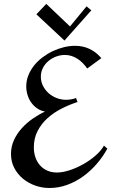

<svg xmlns="http://www.w3.org/2000/svg" viewBox="-20 -938 573 964"><path d="M519 -191.9Q497.6 -152.3 467 -116.7Q436.5 -81.1 399.2 -53.7Q361.8 -26.4 318.6 -10.3Q275.4 5.9 228 5.9Q191.4 5.9 156.7 -6.3Q122.1 -18.6 95 -41Q67.9 -63.5 51.5 -95Q35.2 -126.5 35.2 -165Q35.2 -202.6 50.3 -235.1Q65.4 -267.6 89.6 -294.4Q113.8 -321.3 144.3 -342.3Q174.8 -363.3 206.1 -377.9Q184.1 -381.8 166.5 -394Q148.9 -406.2 136.7 -423.3Q124.5 -440.4 118.2 -461.4Q111.8 -482.4 111.8 -503.9Q111.8 -533.7 122.6 -560.3Q133.3 -586.9 151.6 -609.6Q169.9 -632.3 194.3 -650.6Q218.8 -668.9 245.8 -681.6Q272.9 -694.3 301.5 -701.2Q330.1 -708 356.9 -708Q397 -708 430.2 -692.1Q463.4 -676.3 488.8 -646L418 -594.2Q407.7 -608.4 395.8 -620.8Q383.8 -633.3 369.9 -642.3Q356 -651.4 340.1 -656.7Q324.2 -662.1 306.2 -662.1Q283.7 -662.1 262 -654.1Q240.2 -646 223.1 -631.6Q206.1 -617.2 195.6 -597.2Q185.1 -577.1 185.1 -553.2Q185.1 -528.3 195.8 -507.1Q206.5 -485.8 224.1 -470.2Q241.7 -454.6 264.4 -445.8Q287.1 -437 311 -437Q338.4 -437 361.8 -445.8L369.1 -425.8Q329.6 -413.1 290.3 -393.3Q251 -373.5 219.7 -345.7Q188.5 -317.9 169.2 -281.2Q149.9 -244.6 149.9 -198.2Q149.9 -171.4 157.7 -148.4Q165.5 -125.5 180.4 -108.4Q195.3 -91.3 217 -81.5Q238.8 -71.8 266.1 -71.8Q294.4 -71.8 329.6 -83.3Q364.7 -94.7 398.4 -113.8Q432.1 -132.8 460 -157.2Q487.8 -181.6 502 -207ZM438.5 -886.2 303.7 -734.4 162.6 -866.2 212.4 -918.5 331.5 -805.2 414.6 -906.2Z"/></svg>

Font: Redressed
Style: Regular
Weight: 400
Designer: Astigmatic (AOETI)
Foundry: Astigmatic (AOETI)
Version: Version 1.000